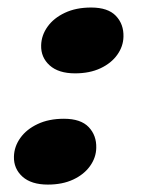

<svg xmlns="http://www.w3.org/2000/svg" viewBox="-20 -488 389 518"><path d="M109.2 10Q64.4 10 40.5 -11.5Q16.7 -33.1 17.6 -65.6Q18.3 -92.7 34.9 -115.9Q51.4 -139.1 81.5 -153.3Q111.6 -167.6 152.5 -167.6Q197.9 -167.6 219.3 -145.1Q240.7 -122.6 239.7 -88.8Q239.1 -62.6 222.9 -40Q206.8 -17.4 177.7 -3.7Q148.6 10 109.2 10ZM182.6 -290.1Q137.8 -290.1 113.9 -311.7Q90.1 -333.2 91 -365.7Q91.7 -392.8 108.3 -416Q124.8 -439.2 154.9 -453.4Q185 -467.7 225.9 -467.7Q271.3 -467.7 292.7 -445.2Q314.1 -422.7 313.1 -388.9Q312.5 -362.7 296.3 -340.1Q280.2 -317.5 251.1 -303.8Q222 -290.1 182.6 -290.1Z"/></svg>

Font: Fraunces
Style: Italic
Weight: 900
Italic angle: -16°
Version: Version 1.000;[0bf87f6ff]